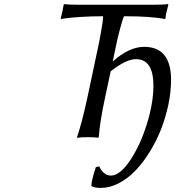

<svg xmlns="http://www.w3.org/2000/svg" viewBox="-20 -668 853 935"><path d="M481.9 -588.9Q422.4 -588.9 371.1 -585.4Q319.8 -582 298.3 -578.6L276.9 -575.2L275.9 -579.1Q285.6 -615.2 290 -645L292 -647.9Q316.4 -645 352.1 -645H737.8Q773.4 -645 797.9 -647.9L799.8 -645Q786.1 -596.2 786.1 -579.1L783.2 -575.2Q717.3 -588.9 584 -588.9Q576.2 -573.2 562.3 -519Q548.3 -464.8 544.9 -444.8L528.8 -368.2Q608.4 -439.9 682.1 -439.9Q813 -439.9 813 -278.8Q813 -220.7 799.8 -158Q786.6 -95.2 763.9 -37.6Q741.2 20 708.7 72.3Q676.3 124.5 639.2 163.1Q602.1 201.7 558.3 224.4Q514.6 247.1 471.2 247.1Q438 247.1 424.8 237.8Q424.8 211.9 446.8 146L463.9 142.1Q469.7 159.2 484.9 173.1Q500 187 520 187Q563.5 187 612.8 114.3Q662.1 41.5 694.6 -62Q727.1 -165.5 727.1 -251Q727.1 -379.9 642.1 -379.9Q594.2 -379.9 519 -320.8L493.2 -200.2Q465.8 -73.2 460.9 0L458 2.9Q439.9 0 408.2 0Q374 0 356 2.9L355 0Q378.9 -68.4 407.2 -200.2L459 -444.8Q459.5 -446.3 463.9 -468.8Q468.3 -491.2 471.7 -510.7Q475.1 -530.3 478.5 -552.7Q481.9 -575.2 481.9 -585Z"/></svg>

Font: Linear Smooth
Style: Italic
Weight: 400
Designer: Philipp H. Poll, Flanker
Foundry: Philipp H. Poll, reworked by Flanker
Version: Version 1.061 | FøM Fix